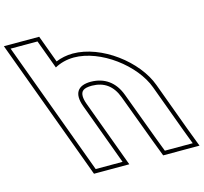

<svg xmlns="http://www.w3.org/2000/svg" viewBox="-429 -943 1244 1173"><g transform="rotate(-15 192.5 -357.0)"><path d="M622 -20 654.7 66H478.4L445.9 -19L331.5 -326C299.4 -413 236.1 -457 150.6 -458C66.6 -458 34.9 -413 67 -326L98.4 -241L179.9 -20L211.2 65H41.2L9.9 -20L-71.6 -241L-103 -326L-239.1 -695L-270.4 -780H-100.4L-69.1 -695L-33.1 -597.5C1.3 -616.6 42.3 -627.7 87.9 -628C257 -628 454.1 -478 509.2 -326ZM645.4 -28.8 532.7 -334.6C473.9 -496.9 269.6 -653 87.8 -653C48.9 -652.8 13.1 -645.2 -19.2 -632L-83 -805H-306.3L23.8 90H247.1L90.5 -334.7C83 -354.9 79.8 -371.7 79.7 -384.4C79.6 -415.8 94.8 -433 150.5 -433C225.9 -432.1 279.1 -395.9 308.1 -317.3L422.5 -10.2L461.2 91H691Z"/></g></svg>

Font: Nordica Plus
Style: NordicaClassicBkExtOpOblOl
Weight: 900
Version: Version 1.01